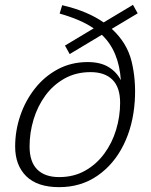

<svg xmlns="http://www.w3.org/2000/svg" viewBox="-20 -762 622 792"><path d="M267.5 -539 248 -574 366.5 -645Q338.5 -664 303.5 -679Q268.5 -694 226 -706L236.5 -740.5Q290.5 -728 333 -710Q375.5 -692 407.5 -669.5L528.5 -742L548 -707L441 -643Q504 -585.5 522.8 -508.8Q541.5 -432 536 -346.5Q529.5 -244.5 489.5 -164Q449.5 -83.5 381.5 -36.8Q313.5 10 224 10Q134 10 88.2 -35.2Q42.5 -80.5 42.5 -157.5Q42.5 -222.5 63.5 -284.5Q84.5 -346.5 123.8 -396.5Q163 -446.5 218.2 -476.2Q273.5 -506 342 -506Q393.5 -506 427.2 -485.8Q461 -465.5 478.5 -431Q470.5 -552 400 -618.5ZM224 -31.5Q284 -31.5 330.8 -57.8Q377.5 -84 410 -128Q442.5 -172 459 -226.8Q475.5 -281.5 475.5 -338Q475.5 -401.5 444 -433Q412.5 -464.5 353.5 -464.5Q293.5 -464.5 246.5 -438.2Q199.5 -412 167.2 -368Q135 -324 118.5 -269.2Q102 -214.5 102 -158Q102 -94.5 133.5 -63Q165 -31.5 224 -31.5Z"/></svg>

Font: Newsreader Caption Light
Style: Italic
Weight: 300
Italic angle: -17°
Designer: Hugues Gentile
Foundry: Production Type
Version: Version 1.001